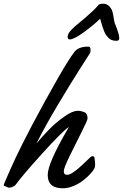

<svg xmlns="http://www.w3.org/2000/svg" viewBox="-45 -988 657 1026"><path d="M460 -144Q463.4 -121.6 463.4 -109.9Q463.4 -95.7 460 -88.9Q454.1 -76.7 438.2 -59.3Q422.4 -42 400.1 -24.4Q377.9 -6.8 348.4 5.6Q318.8 18.1 290.5 18.1Q210 18.1 210 -53.2Q210 -115.2 317.9 -300.3Q321.8 -307.1 323.2 -310.1Q285.6 -283.7 179.4 -166.3Q73.2 -48.8 38.1 0Q35.2 4.4 23.4 9.8Q11.7 15.1 4.4 15.1Q-1.5 15.1 -9 11Q-16.6 6.8 -18.6 6.8Q-24.9 6.8 -24.9 1.5Q-24.9 -1.5 -22.9 -6.8Q9.8 -83 38.1 -143.8Q66.4 -204.6 127.4 -321Q188.5 -437.5 269 -578.1Q322.8 -671.9 353 -710.9Q374.5 -738.8 425.3 -738.8Q428.2 -738.8 430.4 -738.3Q432.6 -737.8 434.8 -736.1Q437 -734.4 438 -730.2Q439 -726.1 439 -719.7Q439 -711.4 436 -704.1L383.8 -622.6Q331.5 -541 262.5 -425Q193.4 -309.1 149.9 -221.2Q182.1 -260.3 217.8 -296.6Q253.4 -333 297.9 -364.5Q342.3 -396 371.1 -396Q386.7 -396 406.2 -388.2Q422.9 -381.8 422.9 -355Q422.9 -345.2 391.1 -282.7Q359.4 -220.2 327.6 -155Q295.9 -89.8 295.9 -73.2Q295.9 -53.7 313 -53.7Q317.9 -53.7 326.2 -56.2Q335.9 -59.1 355 -73.2Q374 -87.4 389.6 -102.1Q405.3 -116.7 421.9 -132.6Q438.5 -148.4 439 -148.9Q444.8 -153.3 449.7 -153.3Q459 -153.3 460 -144ZM576.2 -770Q563.5 -770 553 -773.7Q542.5 -777.3 534.9 -785.2Q527.3 -793 521.7 -800.8Q516.1 -808.6 511.2 -821.5Q506.3 -834.5 503.4 -843Q500.5 -851.6 496.3 -866.5Q492.2 -881.3 490.2 -888.2Q459 -856.9 404.8 -817.1Q350.6 -777.3 327.1 -777.3Q321.8 -777.3 319.1 -781.5Q316.4 -785.6 316.4 -790Q316.4 -798.8 321 -808.3Q325.7 -817.9 337.2 -829.3Q348.6 -840.8 356.7 -848.1Q364.7 -855.5 382.8 -870.1Q400.9 -884.8 407.2 -890.1Q454.6 -930.7 478.5 -958Q483.9 -968.3 505.4 -968.3Q525.9 -968.3 539.1 -954.3Q552.2 -940.4 556.2 -924.6Q560.1 -908.7 563 -889.4Q565.9 -870.1 567.4 -866.2Q568.4 -864.3 572.8 -852.8Q577.1 -841.3 579.6 -835Q582 -828.6 585.4 -818.1Q588.9 -807.6 590.6 -799.3Q592.3 -791 592.3 -784.2Q592.3 -776.4 588.6 -773.2Q585 -770 576.2 -770Z"/></svg>

Font: Yellowtail
Style: Regular
Weight: 400
Designer: Astigmatic (AOETI)
Foundry: Astigmatic (AOETI)
Version: Version 1.000